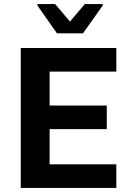

<svg xmlns="http://www.w3.org/2000/svg" viewBox="-20 -924 647 944"><path d="M82 0V-688H552V-572H224V-405H505V-289H224V-116H552V0ZM260 -760 164 -897V-904H251L324 -818L397 -904H485V-897L388 -760Z"/></svg>

Font: Saira Thin SemiBold
Style: Regular
Weight: 600
Version: Version 1.101